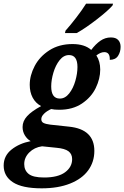

<svg xmlns="http://www.w3.org/2000/svg" viewBox="-77 -786 677 1046"><path d="M-57 116Q-57 63 -14.5 29Q28 -5 90 -17Q71 -28 58.5 -48.5Q46 -69 46 -94Q46 -126 70.5 -153Q95 -180 147 -208Q117 -224 101 -254Q85 -284 85 -324Q85 -375 112 -426.5Q139 -478 192 -512Q245 -546 318 -546Q384 -546 420 -514Q444 -546 470 -564Q496 -582 527 -582Q554 -582 567 -568Q580 -554 580 -531Q580 -503 566 -481.5Q552 -460 521 -460Q523 -502 491 -502Q471 -502 448 -484Q469 -452 469 -407Q469 -357 444.5 -306.5Q420 -256 369.5 -222Q319 -188 246 -188Q218 -188 202 -192Q179 -182 163.5 -167Q148 -152 148 -137Q148 -122 160.5 -116Q173 -110 197 -107L299 -96Q437 -82 437 36Q437 96 403.5 142Q370 188 305 214Q240 240 150 240Q44 240 -6.5 207Q-57 174 -57 116ZM345 -421Q345 -486 299 -486Q270 -486 248 -458.5Q226 -431 214 -390.5Q202 -350 202 -315Q202 -249 249 -249Q278 -249 300 -277Q322 -305 333.5 -345.5Q345 -386 345 -421ZM316 81Q316 53 296 38Q276 23 230 19L152 11Q110 17 82.5 44.5Q55 72 55 108Q55 142 79 161.5Q103 181 163 181Q239 181 277.5 152.5Q316 124 316 81ZM280 -619Q306 -648 338 -689.5Q370 -731 392 -766H539L536 -756Q512 -728 450 -680Q388 -632 341 -606H277Z"/></svg>

Font: Noto Serif Narrow
Style: Bold Italic
Weight: 700
Width: 4
Italic angle: -12°
Designer: Monotype Design Team
Foundry: Monotype Imaging Inc.
Version: Version 1.001